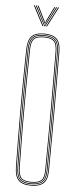

<svg xmlns="http://www.w3.org/2000/svg" viewBox="-63 -982 409 1019"><g transform="rotate(5 142.0 -472.5)"><path d="M143 5Q95.8 5 75.8 -16Q55.8 -37 55 -85Q53.5 -169.5 52.8 -246.9Q52 -324.2 52 -399.5Q52 -474.8 52.8 -552.2Q53.5 -629.8 55 -714Q55.8 -762.8 75.8 -783.9Q95.8 -805 143 -805Q187 -805 209 -785.5Q231 -766 231.2 -714Q231.8 -634.2 232.1 -557.4Q232.5 -480.5 232.5 -403.6Q232.5 -326.8 232.1 -247.8Q231.8 -168.8 231.2 -85Q231 -33.8 209 -14.4Q187 5 143 5ZM143 1Q186.2 1 206.6 -17.8Q227 -36.5 227.2 -85Q227.8 -163.8 228.1 -240.4Q228.5 -317 228.5 -394.1Q228.5 -471.2 228.1 -550.6Q227.8 -630 227.2 -714Q227 -763.2 206.6 -782.1Q186.2 -801 143 -801Q98 -801 78.9 -781.2Q59.8 -761.5 59 -714Q57.5 -626.2 56.8 -548.4Q56 -470.5 56 -396.2Q56 -322 56.8 -245.8Q57.5 -169.5 59 -85Q59.8 -38.2 79 -18.6Q98.2 1 143 1ZM143 -3Q99.2 -3 81.5 -21.6Q63.8 -40.2 63 -85Q61.5 -172.2 60.8 -250Q60 -327.8 60 -402.2Q60 -476.8 60.8 -553.2Q61.5 -629.8 63 -714Q63.8 -760 81.5 -778.5Q99.2 -797 143 -797Q184.2 -797 203.6 -779.4Q223 -761.8 223.2 -714Q223.8 -636 224.1 -559.1Q224.5 -482.2 224.5 -404.9Q224.5 -327.5 224.1 -248Q223.8 -168.5 223.2 -85Q223 -38 203.5 -20.5Q184 -3 143 -3ZM143 -7Q183 -7 201 -23.4Q219 -39.8 219.2 -85Q219.8 -162 220.1 -238.6Q220.5 -315.2 220.5 -392.9Q220.5 -470.5 220.1 -550.5Q219.8 -630.5 219.2 -714Q219 -760 201 -776.5Q183 -793 143 -793Q101.2 -793 84.5 -775.6Q67.8 -758.2 67 -713.8Q65.5 -626 64.8 -548.1Q64 -470.2 64 -396.1Q64 -322 64.8 -245.8Q65.5 -169.5 67 -85.2Q67.8 -41.5 84.5 -24.2Q101.2 -7 143 -7ZM143 -11Q102.2 -11 87 -27.5Q71.8 -44 71 -85.2Q69 -201.5 68.4 -302.1Q67.8 -402.8 68.4 -502Q69 -601.2 71 -713.8Q71.8 -755.8 87 -772.4Q102.2 -789 143 -789Q181.8 -789 198.4 -773.5Q215 -758 215.2 -714Q215.8 -637.5 216.1 -560.8Q216.5 -484 216.5 -406Q216.5 -328 216.1 -248Q215.8 -168 215.2 -85Q215 -42 198.4 -26.5Q181.8 -11 143 -11ZM143 -15Q179.8 -15 195.4 -29.2Q211 -43.5 211.2 -85Q211.8 -160 212.1 -237Q212.5 -314 212.5 -392.6Q212.5 -471.2 212.1 -551.6Q211.8 -632 211.2 -714Q211 -756 195.5 -770.5Q180 -785 143 -785Q103.8 -785 89.8 -769.4Q75.8 -753.8 75 -713.8Q73 -597.2 72.4 -496.6Q71.8 -396 72.4 -296.9Q73 -197.8 75 -85.2Q75.8 -46 89.8 -30.5Q103.8 -15 143 -15ZM75 -949.8H80L135 -844H130ZM85 -949.8H90L137 -857.8L141 -849.5H143L147 -857.8L194 -949.8H199L144 -844H140ZM95 -949.8H100L137.5 -873.8L141 -864H143L146.5 -873.8L184 -949.8H189L149 -869.2L144 -858.2H140L135 -869.2ZM204 -949.8H209L154 -844H149Z"/></g></svg>

Font: Big Shoulders Inline Display Thin Thin
Style: Regular
Weight: 250
Version: Version 2.002